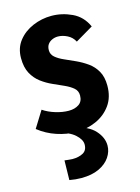

<svg xmlns="http://www.w3.org/2000/svg" viewBox="-125 -656 711 976"><g transform="rotate(-15 230.5 -168.0)"><path d="M214 17Q165 17 113.5 0Q62 -17 19 -51L73 -138Q101 -119 137.5 -108Q174 -97 206 -97Q238 -97 259.5 -111.5Q281 -126 281 -158Q281 -182 263.5 -197Q246 -212 218.5 -224.5Q191 -237 160.5 -250.5Q130 -264 102.5 -284.5Q75 -305 57.5 -337Q40 -369 40 -418Q40 -471 69.5 -508.5Q99 -546 146 -566Q193 -586 244 -586Q300 -586 352 -561.5Q404 -537 429 -481L336 -426Q323 -451 298 -463.5Q273 -476 249 -476Q233 -476 218.5 -469.5Q204 -463 195.5 -451Q187 -439 187 -420Q187 -398 204.5 -383Q222 -368 249.5 -356Q277 -344 307.5 -330Q338 -316 365.5 -296.5Q393 -277 410.5 -246.5Q428 -216 428 -170Q428 -109 398 -67.5Q368 -26 319.5 -4.5Q271 17 214 17ZM179 250Q164 250 148.5 248.5Q133 247 117 244L119 141Q130 142 140.5 143.5Q151 145 160 145Q194 145 216.5 132.5Q239 120 239 89Q239 63 209.5 36.5Q180 10 121 -3L212 -6Q282 7 316 44.5Q350 82 350 124Q350 156 330.5 185Q311 214 273 232Q235 250 179 250Z"/></g></svg>

Font: Yaldevi
Style: Bold
Weight: 700
Designer: Sol Matas, Rajitha Manaperi, Kosala Senevirathne
Foundry: Mooniak
Version: Version 1.100